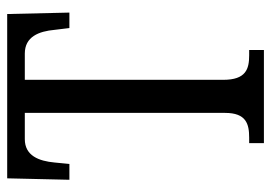

<svg xmlns="http://www.w3.org/2000/svg" viewBox="-130 -624 754 534"><g transform="rotate(-90 247.0 -357.0)"><path d="M116 0H375V-41H360C322 -41 292 -50 292 -113V-665H365C412 -665 427 -626 431 -582L436 -541H479L475 -714H18L14 -541H58L62 -582C66 -626 81 -665 127 -665H200V-108C200 -49 169 -41 131 -41H116Z"/></g></svg>

Font: Noto Serif Devanagari ExtraCondensed
Style: Regular
Weight: 400
Width: 2
Designer: Universal Thirst, Indian Type Foundry and the Monotype Design Team
Foundry: Monotype Imaging Inc.
Version: Version 2.004